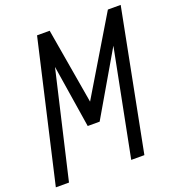

<svg xmlns="http://www.w3.org/2000/svg" viewBox="-161 -915 946 1029"><g transform="rotate(-20 312.5 -400.0)"><path d="M-18.5 0 165.5 -800H237.5L311 -369L569.5 -800H642.5L486.5 0H411.5L531 -608L322.5 -250.5H254.5L198 -608L56.5 0Z"/></g></svg>

Font: Victor Mono Thin
Style: Italic
Weight: 100
Italic angle: -12°
Monospace: yes
Designer: Rune Bjørnerås
Version: Version 1.561;gftools[0.9.30]